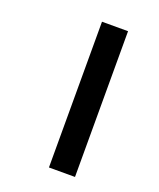

<svg xmlns="http://www.w3.org/2000/svg" viewBox="-126 -739 677 817"><g transform="rotate(20 213.0 -330.0)"><path d="M312 0H194V-660H312Z"/></g></svg>

Font: Hind Vadodara SemiBold
Style: Regular
Weight: 600
Designer: Hitesh Malaviya
Foundry: Indian Type Foundry
Version: Version 1.001;PS 1.0;hotconv 1.0.86;makeotf.lib2.5.63406; tt